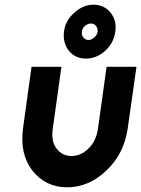

<svg xmlns="http://www.w3.org/2000/svg" viewBox="-20 -784 600 816"><path d="M377 -764Q333 -764 296 -730Q258 -697 252 -650Q246 -602 273 -568Q300 -535 345 -535Q390 -535 427 -568Q464 -602 470 -650Q477 -697 450 -730Q423 -764 377 -764ZM366 -684Q380 -684 388 -674Q396 -663 395 -650Q393 -635 381 -625Q369 -614 356 -614Q343 -614 334 -625Q326 -635 328 -650Q330 -664 341 -674Q354 -684 366 -684ZM114 -500 78 -240Q63 -130 117 -60Q173 12 265 12Q358 12 433 -60Q508 -131 523 -240L560 -500H433L396 -235Q388 -183 356 -153Q324 -121 284 -121Q244 -121 220 -153Q197 -183 204 -235L241 -500Z"/></svg>

Font: Unageo
Style: Bold-Italic
Weight: 700
Designer: Richard Sepsi
Foundry: Richard Sepsi
Version: Version 2.000